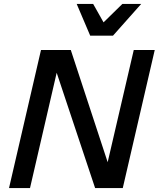

<svg xmlns="http://www.w3.org/2000/svg" viewBox="-20 -959 809 979"><path d="M700 -939 556 -777H440L371 -939H455L508 -845L604 -939ZM529 -132 662 -704H769L606 0H465L269 -588L133 0H26L189 -704H341Z"/></svg>

Font: CBA Beacon Sans Bold
Style: Italic
Weight: 700
Italic angle: -13°
Designer: Wei Huang
Foundry: Wei Huang
Version: Version 1.002